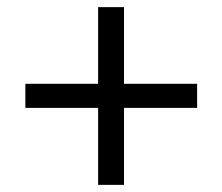

<svg xmlns="http://www.w3.org/2000/svg" viewBox="-20 -603 620 536"><path d="M530.3 -301.8Q478.5 -301.8 326.2 -301.8Q326.2 -248 326.2 -86.9Q307.6 -86.9 253.9 -86.9Q253.9 -140.6 253.9 -301.8Q203.1 -301.8 50.8 -301.8Q50.8 -319.3 50.8 -369.1Q101.6 -369.1 253.9 -369.1Q253.9 -422.9 253.9 -583Q271.5 -583 326.2 -583Q326.2 -529.3 326.2 -369.1Q377 -369.1 530.3 -369.1Q530.3 -352.5 530.3 -301.8Z"/></svg>

Font: Lato
Style: Regular
Weight: 400
Designer: Lukasz Dziedzic with Adam Twardoch and Botio Nikoltchev
Version: Version 2.015; 2015-08-06; http://www.latofonts.com/